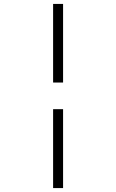

<svg xmlns="http://www.w3.org/2000/svg" viewBox="-20 -708 590 978"><path d="M301.3 -287.6H250.5V-688H301.3ZM301.3 250H250.5V-151.9H301.3Z"/></svg>

Font: HM XNiloofar
Style: Regular
Weight: 400
Designer: Hossein Movahhedian
Version: Version 2.8, 2015